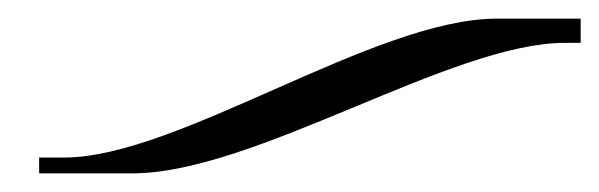

<svg xmlns="http://www.w3.org/2000/svg" viewBox="-20 -256 643 206"><path d="M603 -210V-236H513C382 -236 171 -87 49 -87H22V-70H122C253 -70 464 -210 586 -210Z"/></svg>

Font: FoglihtenDeH02
Style: Regular
Weight: 500
Designer: gluk (gluksza@wp.pl|www.glukfonts.pl)
Version: Version 0.68